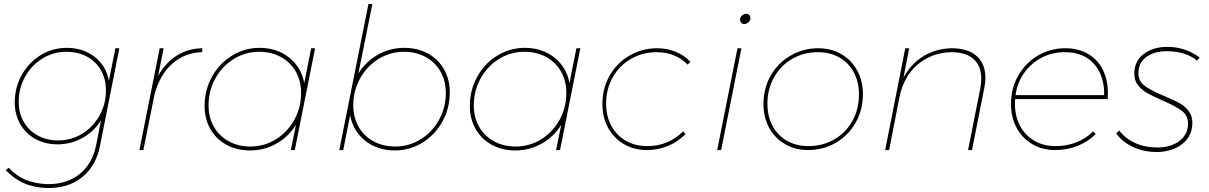

<svg xmlns="http://www.w3.org/2000/svg" viewBox="-20 -762 6140 975"><path d="M9 102 24 90Q62 131 110 151Q158 171 222 173Q319 174 384 122Q449 70 468 -24L493 -151Q456 -93 398 -61Q340 -29 273 -29Q210 -29 160.5 -56Q111 -83 83 -131.5Q55 -180 55 -242Q55 -318 90.5 -381.5Q126 -445 186.5 -482Q247 -519 319 -519Q402 -519 460.5 -473.5Q519 -428 533 -352L566 -517H586L488 -22Q468 80 398 137Q328 194 222 193Q154 191 103 169Q52 147 9 102ZM518 -303Q518 -361 492.5 -405.5Q467 -450 421.5 -474.5Q376 -499 317 -499Q251 -499 195.5 -465Q140 -431 107.5 -372.5Q75 -314 75 -245Q75 -188 100.5 -143.5Q126 -99 171.5 -74Q217 -49 276 -49Q342 -49 397.5 -83Q453 -117 485.5 -175.5Q518 -234 518 -303Z M1008 -517 1006 -497Q919 -495 855.5 -439Q792 -383 765 -284L708 0H688L791 -517H811L783 -377Q820 -443 877.5 -479.5Q935 -516 1008 -517Z M1019 -224Q1019 -305 1056.5 -372.5Q1094 -440 1158 -479.5Q1222 -519 1298 -519Q1386 -519 1448 -470Q1510 -421 1525 -340L1560 -517H1580L1477 0H1457L1483 -128Q1444 -66 1382.5 -32Q1321 2 1250 2Q1183 2 1130.5 -26.5Q1078 -55 1048.5 -106.5Q1019 -158 1019 -224ZM1509 -290Q1509 -351 1482 -398.5Q1455 -446 1406.5 -472.5Q1358 -499 1296 -499Q1226 -499 1167 -462.5Q1108 -426 1073.5 -363.5Q1039 -301 1039 -227Q1039 -166 1066 -118.5Q1093 -71 1141.5 -44.5Q1190 -18 1252 -18Q1322 -18 1381 -54.5Q1440 -91 1474.5 -153.5Q1509 -216 1509 -290Z M2264 -293Q2264 -212 2226.5 -144.5Q2189 -77 2125 -37.5Q2061 2 1985 2Q1897 2 1835 -47Q1773 -96 1758 -177L1723 0H1703L1851 -742H1871L1800 -389Q1839 -451 1900.5 -485Q1962 -519 2033 -519Q2100 -519 2152.5 -490.5Q2205 -462 2234.5 -410.5Q2264 -359 2264 -293ZM1774 -227Q1774 -166 1801 -118.5Q1828 -71 1876.5 -44.5Q1925 -18 1987 -18Q2057 -18 2116 -54.5Q2175 -91 2209.5 -153.5Q2244 -216 2244 -290Q2244 -351 2217 -398.5Q2190 -446 2141.5 -472.5Q2093 -499 2031 -499Q1961 -499 1902 -462.5Q1843 -426 1808.5 -363.5Q1774 -301 1774 -227Z M2366 -224Q2366 -305 2403.5 -372.5Q2441 -440 2505 -479.5Q2569 -519 2645 -519Q2733 -519 2795 -470Q2857 -421 2872 -340L2907 -517H2927L2824 0H2804L2830 -128Q2791 -66 2729.5 -32Q2668 2 2597 2Q2530 2 2477.5 -26.5Q2425 -55 2395.5 -106.5Q2366 -158 2366 -224ZM2856 -290Q2856 -351 2829 -398.5Q2802 -446 2753.5 -472.5Q2705 -499 2643 -499Q2573 -499 2514 -462.5Q2455 -426 2420.5 -363.5Q2386 -301 2386 -227Q2386 -166 2413 -118.5Q2440 -71 2488.5 -44.5Q2537 -18 2599 -18Q2669 -18 2728 -54.5Q2787 -91 2821.5 -153.5Q2856 -216 2856 -290Z M3039 -234Q3039 -314 3076 -378.5Q3113 -443 3177 -480Q3241 -517 3317 -517Q3368 -517 3411.5 -499Q3455 -481 3486 -448L3472 -434Q3409 -497 3315 -497Q3244 -497 3185 -463.5Q3126 -430 3092 -370Q3058 -310 3058 -235Q3058 -172 3084.5 -123Q3111 -74 3158.5 -47Q3206 -20 3268 -20Q3321 -20 3367.5 -39.5Q3414 -59 3449 -95L3461 -81Q3423 -42 3372.5 -21Q3322 0 3266 0Q3200 0 3148.5 -30Q3097 -60 3068 -113Q3039 -166 3039 -234Z M3745 -517 3642 0H3622L3725 -517ZM3791 -670Q3791 -658 3781 -649Q3771 -640 3759 -640Q3750 -640 3744 -646.5Q3738 -653 3738 -662Q3738 -674 3748 -683Q3758 -692 3770 -692Q3779 -692 3785 -685.5Q3791 -679 3791 -670Z M4362 -284Q4362 -204 4325 -139Q4288 -74 4224 -37Q4160 0 4084 0Q4018 0 3966.5 -30Q3915 -60 3886 -113Q3857 -166 3857 -234Q3857 -314 3894 -378.5Q3931 -443 3995 -480Q4059 -517 4135 -517Q4201 -517 4252.5 -487Q4304 -457 4333 -404Q4362 -351 4362 -284ZM3877 -235Q3877 -172 3903 -123Q3929 -74 3976.5 -47Q4024 -20 4086 -20Q4157 -20 4215.5 -53.5Q4274 -87 4308 -147Q4342 -207 4342 -283Q4342 -345 4316 -394Q4290 -443 4242.5 -470Q4195 -497 4133 -497Q4062 -497 4003.5 -463.5Q3945 -430 3911 -370Q3877 -310 3877 -235Z M4984 -366Q4984 -342 4978 -313L4916 0H4896L4958 -313Q4963 -341 4963 -362Q4963 -427 4924 -462Q4885 -497 4812 -497Q4711 -495 4639.5 -434Q4568 -373 4547 -266L4495 0H4475L4577 -517H4597L4568 -368Q4606 -438 4669 -476.5Q4732 -515 4812 -517Q4895 -517 4939.5 -477.5Q4984 -438 4984 -366Z M5135 -259Q5134 -251 5134 -235Q5134 -172 5160 -123Q5186 -74 5233 -47Q5280 -20 5341 -20Q5397 -20 5446.5 -39.5Q5496 -59 5531 -95L5544 -81Q5505 -42 5451.5 -21Q5398 0 5339 0Q5273 0 5222 -30Q5171 -60 5142.5 -113Q5114 -166 5114 -234Q5114 -314 5151 -378.5Q5188 -443 5251 -480Q5314 -517 5390 -517Q5456 -517 5505 -488.5Q5554 -460 5580 -408.5Q5606 -357 5606 -291Q5606 -270 5605 -259ZM5137 -279H5587Q5589 -377 5536 -437Q5483 -497 5388 -497Q5324 -497 5270.5 -469.5Q5217 -442 5181.5 -392.5Q5146 -343 5137 -279Z M5648 -85 5664 -99Q5695 -58 5745 -35.5Q5795 -13 5857 -13Q5925 -13 5969 -46Q6013 -79 6013 -135Q6013 -176 5980.5 -200Q5948 -224 5883 -252Q5835 -273 5807 -288.5Q5779 -304 5759.5 -328.5Q5740 -353 5740 -387Q5740 -451 5787.5 -487.5Q5835 -524 5908 -524Q5999 -524 6072 -470L6059 -454Q6032 -477 5992.5 -489.5Q5953 -502 5905 -502Q5841 -502 5801 -472.5Q5761 -443 5761 -390Q5761 -349 5793.5 -325.5Q5826 -302 5891 -275Q5939 -255 5967.5 -239.5Q5996 -224 6015.5 -199Q6035 -174 6035 -139Q6035 -71 5984 -31Q5933 9 5855 10Q5789 10 5734 -15.5Q5679 -41 5648 -85Z"/></svg>

Font: Gontserrat Thin
Style: Italic
Weight: 250
Italic angle: -11.3°
Designer: Julieta Ulanovsky
Foundry: Julieta Ulanovsky
Version: Version 6.001